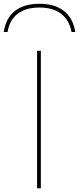

<svg xmlns="http://www.w3.org/2000/svg" viewBox="-76 -1000 420 1020"><path d="M134 -980Q215 -980 263.5 -942Q312 -904 324 -830H304Q292 -894 248.5 -927Q205 -960 134 -960Q61 -960 18 -927Q-25 -894 -36 -830H-56Q-45 -904 3.5 -942Q52 -980 134 -980ZM121 0V-730H141V0Z"/></svg>

Font: M PLUS 2 Thin
Style: Regular
Weight: 100
Designer: Coji Morishita
Foundry: UNDERFOREST DESIGN
Version: Version 1.001